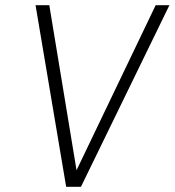

<svg xmlns="http://www.w3.org/2000/svg" viewBox="-20 -720 673 740"><path d="M580 -700 275 -64 170 -700H117L235 0H292L633 -700Z"/></svg>

Font: Arthouse Owned Light
Style: Italic
Weight: 300
Italic angle: -10°
Designer: Jeremy Tribby
Foundry: Tribby Type
Version: Version 1.000;PS 001.000;hotconv 1.0.88;makeotf.lib2.5.64775